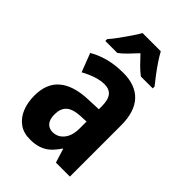

<svg xmlns="http://www.w3.org/2000/svg" viewBox="-229 -859 962 962"><g transform="rotate(45 252.0 -378.0)"><path d="M267 -557Q354 -557 399.5 -508Q445 -459 445 -363V0H346L323 -74H320Q301 -45 280.5 -26.5Q260 -8 233.5 1Q207 10 171 10Q125 10 94 -13Q63 -36 47.5 -74.5Q32 -113 32 -161Q32 -247 83.5 -290.5Q135 -334 234 -338L309 -341V-362Q309 -408 292 -429Q275 -450 241 -450Q214 -450 183 -440Q152 -430 117 -411L79 -510Q118 -533 165 -545Q212 -557 267 -557ZM266 -252Q215 -249 192.5 -228Q170 -207 170 -167Q170 -131 185 -113.5Q200 -96 226 -96Q262 -96 285.5 -125Q309 -154 309 -205V-254ZM323 -766Q335 -744 352 -718.5Q369 -693 388.5 -667Q408 -641 426 -619V-606H342Q322 -621 301.5 -641.5Q281 -662 258 -687Q235 -662 214.5 -641Q194 -620 175 -606H90V-619Q107 -638 126.5 -665Q146 -692 164.5 -719Q183 -746 194 -766Z"/></g></svg>

Font: Noto Sans Khmer Condensed
Style: Bold
Weight: 700
Width: 3
Designer: Danh Hong and the Monotype Design Team
Foundry: Monotype Imaging Inc.
Version: Version 2.004